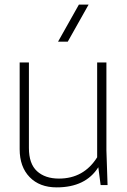

<svg xmlns="http://www.w3.org/2000/svg" viewBox="-20 -800 550 830"><path d="M65 -530H105V-160Q105 -92 140 -60Q175 -28 235 -28Q342 -28 400 -120V-530H440V-150L445 0H415L405 -77Q350 10 225 10Q151 10 108 -34.5Q65 -79 65 -155ZM321 -780H363L273 -620H231Z"/></svg>

Font: Cooper Hewitt
Style: Light
Weight: 703
Designer: Village Type and Design LLC
Foundry: Cooper Hewitt Smithsonian Design Museum
Version: 1.000